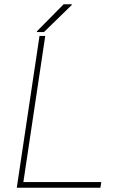

<svg xmlns="http://www.w3.org/2000/svg" viewBox="-20 -879 556 899"><path d="M89.4 -26.4H454.1L450.2 0H58.6L165 -710.9H191.9ZM277.8 -858.9H315.4L316.4 -856L186 -729H153.8L152.3 -731.9Z"/></svg>

Font: Roboto-ThinItalic
Style: Italic
Weight: 250
Italic angle: -12°
Designer: Google
Version: Version 1.100141; 2013; ttfautohint (v0.94.14-c901) -l 8 -r 